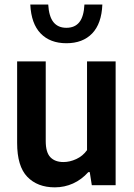

<svg xmlns="http://www.w3.org/2000/svg" viewBox="-20 -816 589 846"><path d="M55.5 -186V-545.5H181.5V-194.5Q181.5 -144.5 202 -123.2Q222.5 -102 259.5 -102Q287.5 -102 316.2 -115.2Q345 -128.5 363.5 -154.5V-545.5H489.5V0H384.5L375.5 -57.5H369Q339.5 -24.5 301.8 -7.5Q264 9.5 221.5 9.5Q145 9.5 100.2 -37Q55.5 -83.5 55.5 -186ZM113.5 -796H192.5Q195.5 -743.5 215.5 -718.5Q235.5 -693.5 272.5 -693.5Q310 -693.5 329.8 -718.5Q349.5 -743.5 352 -796H431Q427.5 -711.5 386 -668.5Q344.5 -625.5 272.5 -625.5Q201 -625.5 159.2 -668.5Q117.5 -711.5 113.5 -796Z"/></svg>

Font: Encode Sans Semi Condensed SmBd
Style: Regular
Weight: 600
Width: 4
Designer: Multiple Designers
Foundry: Impallari Type
Version: Version 2.000